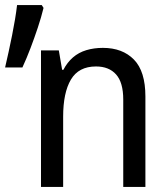

<svg xmlns="http://www.w3.org/2000/svg" viewBox="-75 -734 658 754"><path d="M86 0V-536H156L169 -460H174Q189 -489 211.5 -508.5Q234 -528 264 -537Q294 -546 329 -546Q406 -546 451 -500Q496 -454 496 -355V0H409V-343Q409 -410 381 -441.5Q353 -473 302 -473Q234 -473 203.5 -421.5Q173 -370 173 -276V0ZM-55 -469Q-48 -499 -41 -531Q-34 -563 -27.5 -595.5Q-21 -628 -16 -658Q-11 -688 -8 -714H89L96 -703Q87 -666 73.5 -625.5Q60 -585 45 -545.5Q30 -506 13 -469Z"/></svg>

Font: Noto Sans Mono SemiCondensed
Style: Regular
Weight: 400
Width: 4
Designer: Monotype Design Team
Foundry: Monotype Imaging Inc.
Version: Version 2.010